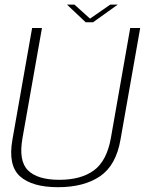

<svg xmlns="http://www.w3.org/2000/svg" viewBox="-20 -794 632 819"><path d="M227.5 4.5Q338 4.5 406.5 -42Q475 -88.5 494 -198.5L578 -674.5H535.5L453 -205.5Q435.5 -107.5 380.5 -67.2Q325.5 -27 233 -27Q140.5 -27 99.5 -67.2Q58.5 -107.5 76 -205.5L159 -674.5H117L33 -198.5Q13.5 -88.5 65.2 -42Q117 4.5 227.5 4.5ZM345.5 -699H377L482.5 -774.5H450.5L364 -714.5L297.5 -774.5H265.5Z"/></svg>

Font: Anybody UltraCondensed Thin ExtraLight
Style: Italic
Weight: 250
Italic angle: -10°
Version: Version 1.111